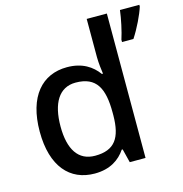

<svg xmlns="http://www.w3.org/2000/svg" viewBox="-112 -863 932 976"><g transform="rotate(-15 354.0 -375.0)"><path d="M268 10C350 10 400 -26 431 -72H436L454 0H537V-760H431V-558C431 -531 436 -488 439 -470H433C401 -514 351 -549 270 -549C139 -549 52 -453 52 -268C52 -84 138 10 268 10ZM708 -751V-760H606C601 -717 587 -651 574 -612V-600H634C665 -647 696 -712 708 -751ZM293 -77C205 -77 161 -145 161 -266C161 -388 205 -462 292 -462C402 -462 435 -393 435 -267V-251C434 -134 397 -77 293 -77Z"/></g></svg>

Font: Noto Sans Gujarati UI Medium
Style: Regular
Weight: 500
Designer: Jelle Bosma - Monotype Design Team, Universal Thirst
Foundry: Monotype Imaging Inc.
Version: Version 2.106